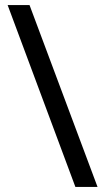

<svg xmlns="http://www.w3.org/2000/svg" viewBox="-20 -734 412 754"><path d="M96 -714H10L276 0H363Z"/></svg>

Font: Noto Sans Runic
Style: Regular
Weight: 400
Designer: Monotype Design Team
Foundry: Monotype Imaging Inc.
Version: Version 2.002